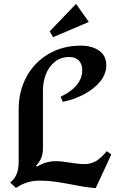

<svg xmlns="http://www.w3.org/2000/svg" viewBox="-20 -967 605 997"><path d="M532 -628Q532 -584 501.5 -545.5Q471 -507 419.5 -479Q368 -451 306 -438L295 -465Q349 -490 378 -525Q407 -560 407 -603Q407 -634 389.5 -652.5Q372 -671 340 -671Q295 -671 264 -645.5Q233 -620 218 -580.5Q203 -541 203 -499V-197Q203 -168 194.5 -147.5Q186 -127 167 -106L173 -102Q218 -130 268 -130Q301 -130 347 -122Q354 -121 375.5 -118Q397 -115 420 -115Q455 -115 482.5 -133Q510 -151 534 -182L558 -165L477 10Q426 6 347 -10Q299 -19 263 -24Q227 -29 185 -29Q118 -29 63 9L33 -19Q56 -38 66.5 -63.5Q77 -89 77 -130V-401Q77 -493 117.5 -568Q158 -643 231.5 -686.5Q305 -730 400 -730Q457 -730 494.5 -704Q532 -678 532 -628ZM375 -947 238 -804 256 -774 441 -853Z"/></svg>

Font: Amita
Style: Bold
Weight: 700
Designer: Eduardo Rodriguez Tunni, Modular Infotech, Brian J. Bonislawsky
Foundry: Eduardo Rodriguez Tunni, Modular Infotech, Brian J. Bonislawsky
Version: Version 1.003